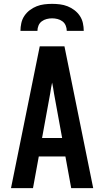

<svg xmlns="http://www.w3.org/2000/svg" viewBox="-20 -975 540 995"><path d="M37 0 186 -735H314L463 0H349L319 -164H181L151 0ZM198 -260H302L260 -490Q258 -504 255.5 -518.5Q253 -533 250 -547Q247 -533 244.5 -518.5Q242 -504 240 -490ZM86 -815Q86 -835 90.5 -855.5Q95 -876 106.5 -893Q118 -910 134.5 -922.5Q151 -935 170 -942.5Q189 -950 209.5 -952.5Q230 -955 250 -955Q270 -955 290.5 -952.5Q311 -950 330 -942.5Q349 -935 365.5 -922.5Q382 -910 393.5 -893Q405 -876 409.5 -855.5Q414 -835 414 -815H326Q326 -829 320.5 -842.5Q315 -856 303.5 -864.5Q292 -873 278 -876.5Q264 -880 250 -880Q236 -880 222 -876.5Q208 -873 196.5 -864.5Q185 -856 179.5 -842.5Q174 -829 174 -815Z"/></svg>

Font: Iosevka SS04
Style: Bold
Weight: 700
Monospace: yes
Designer: Belleve Invis
Foundry: Belleve Invis
Version: Version 19.0.0; ttfautohint (v1.8.4)